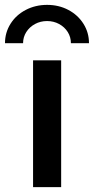

<svg xmlns="http://www.w3.org/2000/svg" viewBox="-41 -768 385 788"><path d="M94.7 -520.5H210V0H94.7ZM324.2 -590.8H250Q250 -615.7 237.1 -636.5Q224.1 -657.2 201.7 -669.4Q179.2 -681.6 152.3 -681.6Q125 -681.6 102.5 -669.4Q80.1 -657.2 66.9 -636.5Q53.7 -615.7 53.7 -590.8H-20.5Q-20.5 -634.3 2.2 -670.4Q24.9 -706.5 64.7 -727.3Q104.5 -748 152.3 -748Q200.2 -748 239.5 -727.3Q278.8 -706.5 301.5 -670.4Q324.2 -634.3 324.2 -590.8Z"/></svg>

Font: Reddit Sans Fudge SemiBold
Style: Regular
Weight: 600
Designer: Stephen Hutchings
Foundry: Reddit
Version: Version 1.011